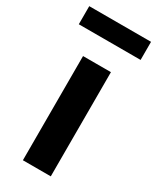

<svg xmlns="http://www.w3.org/2000/svg" viewBox="-235 -816 714 873"><g transform="rotate(30 122.0 -379.0)"><path d="M48.8 0V-547H195.2V0ZM-40.2 -662.6V-757.6H284.2V-662.6Z"/></g></svg>

Font: Encode Sans Condensed Thin
Style: Regular
Weight: 100
Width: 3
Designer: Multiple Designers
Foundry: Impallari Type
Version: Version 3.002